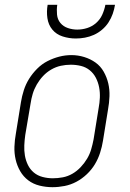

<svg xmlns="http://www.w3.org/2000/svg" viewBox="-20 -770 540 798"><path d="M198 8Q171 8 144.5 1.5Q118 -5 97.5 -20.5Q77 -36 64 -58.5Q51 -81 45 -107Q39 -133 40 -160.5Q41 -188 46 -215L67 -345Q71 -370 79 -395Q87 -420 101 -442.5Q115 -465 134.5 -484.5Q154 -504 177.5 -516Q201 -528 226 -534.5Q251 -541 277 -541Q304 -541 330 -533Q356 -525 377 -510Q398 -495 411 -472Q424 -449 430 -423.5Q436 -398 435 -370Q434 -342 429 -315L408 -185Q404 -160 396 -135Q388 -110 374.5 -87.5Q361 -65 341 -46Q321 -27 297.5 -14.5Q274 -2 248.5 3Q223 8 198 8ZM199 -29Q220 -29 241 -33Q262 -37 281 -48Q300 -59 315.5 -75.5Q331 -92 342 -110.5Q353 -129 359 -149.5Q365 -170 369 -191L390 -321Q394 -342 395 -364Q396 -386 392 -407Q388 -428 378.5 -446.5Q369 -465 353 -478Q337 -491 316.5 -496Q296 -501 274 -501Q253 -501 232.5 -496.5Q212 -492 193 -481Q174 -470 159 -454Q144 -438 133 -419Q122 -400 116 -380Q110 -360 107 -339L85 -209Q82 -188 81 -166Q80 -144 83.5 -123.5Q87 -103 96 -84.5Q105 -66 120.5 -53Q136 -40 157 -34.5Q178 -29 199 -29ZM295 -610Q267 -610 240.5 -618.5Q214 -627 197.5 -647Q181 -667 177 -694.5Q173 -722 178 -750H218Q215 -730 217 -709.5Q219 -689 231 -674.5Q243 -660 262 -653.5Q281 -647 301 -647Q322 -647 342.5 -653.5Q363 -660 379.5 -674.5Q396 -689 405 -709Q414 -729 418 -750H458Q455 -731 448.5 -712.5Q442 -694 431 -677Q420 -660 404 -646.5Q388 -633 370 -625Q352 -617 333 -613.5Q314 -610 295 -610Z"/></svg>

Font: Iosevka Slab Extralight
Style: Italic
Weight: 200
Italic angle: -9°
Monospace: yes
Designer: Belleve Invis
Foundry: Belleve Invis
Version: Version 11.1.1; ttfautohint (v1.8.3)